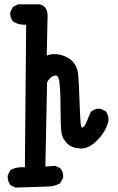

<svg xmlns="http://www.w3.org/2000/svg" viewBox="-20 -723 540 878"><path d="M15.1 85.9Q15.1 83 15.6 78.1L27.3 54.7L29.3 53.7Q52.7 41.5 81.1 41.5Q87.4 41.5 93.8 42L99.6 -610.4Q94.7 -609.9 90.3 -609.9Q63 -609.9 39.6 -625Q32.2 -633.8 29.5 -642.8Q26.9 -651.9 26.9 -660.2Q26.9 -663.6 27.3 -668L39.1 -691.4L62.5 -703.1H160.6Q174.8 -700.7 183.6 -691.9Q197.8 -677.7 197.8 -648.9Q197.8 -643.6 197.3 -638.2L193.8 -468.8Q210.9 -475.6 229.5 -475.6Q241.7 -475.6 254.9 -472.7Q331.5 -453.6 337.9 -379.4Q340.8 -345.2 343.3 -269.5Q345.7 -193.8 348.6 -161.1Q349.6 -150.9 351.3 -146Q353 -141.1 353.8 -140.1Q354.5 -139.2 355 -139.2Q355.5 -139.2 356 -139.2Q360.4 -140.6 364.7 -145.3Q369.1 -149.9 373.5 -160.2Q382.3 -181.6 395 -210.9L396 -211.9Q412.1 -226.1 433.1 -226.1Q436 -226.1 440.4 -225.6L463.4 -214.4L464.4 -212.9Q476.1 -197.3 476.1 -176.8Q476.1 -171.4 475.6 -168.9Q465.3 -124 426.8 -83.5Q388.7 -43.9 351.1 -43.9Q349.1 -43.9 347.2 -43.9Q308.1 -45.9 286.6 -67.4Q265.1 -88.9 261 -116.9Q256.8 -145 256.8 -225.1Q256.8 -305.2 251.5 -348.1Q249 -368.2 242.2 -374.5Q239.3 -377.9 234.4 -377.9Q231.9 -377.9 229 -377Q216.3 -373 208.3 -365Q200.2 -356.9 195.3 -346.2L187.5 38.6L232.9 35.2L255.9 46.4L256.8 47.9Q269 61.5 269 82Q269 85 268.6 90.3L254.9 115.2L252.9 116.2Q229.5 128.9 202.1 129.9L50.8 134.8L27.8 123.5L26.9 122.1Q15.1 106.4 15.1 85.9Z"/></svg>

Font: Bakudai
Style: Bold
Weight: 700
Version: Version 1.48